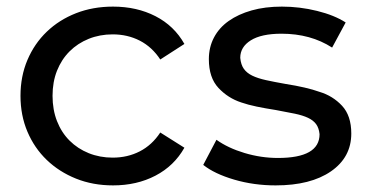

<svg xmlns="http://www.w3.org/2000/svg" viewBox="-20 -555 1112 581"><path d="M42 -265Q42 -324 63 -373.5Q84 -423 121.5 -459Q159 -495 210 -515Q261 -535 322 -535Q394 -535 450.5 -506Q507 -477 538 -422L465 -375Q440 -413 403 -432Q366 -451 321 -451Q282 -451 248.5 -437.5Q215 -424 190.5 -399.5Q166 -375 152.5 -341Q139 -307 139 -265Q139 -223 152.5 -188.5Q166 -154 190.5 -129.5Q215 -105 248.5 -91.5Q282 -78 321 -78Q366 -78 403 -97Q440 -116 465 -154L538 -108Q507 -53 450.5 -23.5Q394 6 322 6Q261 6 210 -14.5Q159 -35 121.5 -71Q84 -107 63 -156.5Q42 -206 42 -265Z M595 -56 635 -132Q670 -107 720 -92Q770 -77 821 -77Q947 -77 947 -149Q945 -168 936.5 -179.5Q928 -191 912 -198.5Q896 -206 872 -211Q848 -216 815 -222Q783 -227 756.5 -232.5Q730 -238 710 -245Q670 -258 641 -289Q612 -320 612 -376Q612 -412 627.5 -441.5Q643 -471 672 -491.5Q701 -512 741.5 -523.5Q782 -535 833 -535Q887 -535 939.5 -522Q992 -509 1026 -487L985 -411Q920 -453 832 -453Q771 -453 739 -433Q707 -413 707 -380Q709 -359 718 -346.5Q727 -334 743.5 -326Q760 -318 785 -312.5Q810 -307 844 -301Q908 -291 947 -277Q987 -265 1015 -235Q1043 -205 1043 -151Q1043 -79 981.5 -36.5Q920 6 814 6Q748 6 688.5 -11.5Q629 -29 595 -56Z"/></svg>

Font: CMG Sans Medium
Style: Regular
Weight: 500
Designer: Julieta Ulanovsky
Foundry: Julieta Ulanovsky
Version: Version 7.200